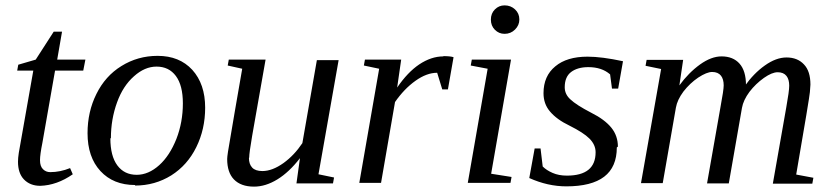

<svg xmlns="http://www.w3.org/2000/svg" viewBox="-20 -681 3094 715"><path d="M129 -85V-84Q129 -62 140 -51Q151 -40 167 -40Q204 -40 241 -55L251 -32Q192 9 130 11Q92 11 69 -13Q47 -36 47 -79Q47 -92 50 -112Q53 -132 104 -418H44L48 -440L113 -459L180 -563H211L193 -459H298L290 -418H185L138 -150Q129 -105 129 -85Z M393 -166H391Q391 -100 417 -65Q443 -30 489 -30Q533 -30 573 -66Q612 -101 637 -164Q661 -226 661 -296Q661 -363 635 -398Q609 -433 563 -433Q519 -433 479 -397Q438 -361 416 -300Q393 -237 393 -166ZM483 10V8Q402 8 354 -44Q306 -96 306 -185Q306 -265 339 -331Q372 -398 432 -435Q493 -473 567 -473Q648 -473 696 -421Q744 -368 744 -280Q744 -200 711 -133Q678 -66 618 -28Q557 10 483 10Z M908 -94 907 -93Q907 -70 919 -57Q931 -44 957 -44Q994 -44 1036 -74Q1076 -103 1106 -148L1160 -457H1241L1166 -32L1224 -20L1220 2H1084L1097 -92Q1057 -40 1013 -13Q969 14 926 14Q877 14 851 -13Q826 -39 826 -89Q826 -96 829 -116Q830 -121 835.5 -154.5Q841 -188 854.5 -266.5Q868 -345 882 -425L828 -437L832 -459H969L919 -175Q908 -111 908 -94Z M1631 -471V-472Q1657 -472 1669 -468L1648 -348H1627L1608 -410Q1569 -410 1527 -380Q1485 -350 1451 -301L1399 0H1318L1392 -425L1335 -437L1339 -459H1474L1459 -355Q1498 -412 1541 -441Q1586 -471 1631 -471Z M1809 -34 1885 -22 1881 0H1722L1796 -425L1733 -437L1737 -459H1883ZM1914 -609V-608Q1914 -587 1898 -571Q1882 -555 1859 -555Q1838 -555 1823 -570Q1808 -585 1808 -608Q1808 -631 1823 -646Q1838 -661 1859 -661Q1882 -661 1898 -646Q1914 -631 1914 -609Z M2281 -135 2277 -132Q2277 -59 2230 -23Q2183 13 2089 13Q2020 13 1951 -18L1971 -128H1993L2001 -61Q2015 -47 2038 -37Q2061 -27 2091 -27Q2198 -27 2198 -114Q2198 -142 2175 -165Q2153 -187 2101 -213Q2053 -236 2028 -266Q2004 -294 2004 -334Q2004 -398 2048 -434Q2091 -470 2168 -470Q2221 -470 2300 -453L2282 -351H2259L2252 -404Q2221 -431 2171 -431Q2131 -431 2107 -413Q2083 -395 2083 -356Q2083 -330 2104 -311Q2126 -290 2182 -261Q2232 -236 2257 -205Q2281 -175 2281 -135Z M2758 -364 2753 -360Q2787 -408 2828 -437Q2870 -467 2909 -467Q2950 -467 2974 -441Q2998 -416 2998 -366Q2998 -362 2996 -338Q2995 -321 2945 -31L3009 -19L3005 3H2858L2908 -281Q2919 -342 2919 -362Q2919 -385 2909 -398Q2898 -412 2876 -412Q2855 -412 2825 -391Q2794 -369 2771 -339Q2748 -308 2743 -279L2694 2H2613L2663 -282Q2675 -346 2675 -363Q2675 -386 2665 -399Q2654 -413 2632 -413Q2612 -413 2580 -392Q2549 -371 2525 -340Q2502 -309 2497 -280L2448 1H2367L2442 -424L2384 -436L2388 -458H2524L2510 -363Q2544 -410 2587 -441Q2629 -471 2667 -471Q2710 -471 2734 -444Q2758 -417 2758 -364Z"/></svg>

Font: Libra Serif Modern
Style: Italic
Weight: 400
Italic angle: -12°
Designer: Stefan Peev, Context Ltd
Foundry: Stefan Peev, Context Ltd
Version: Version 1.000